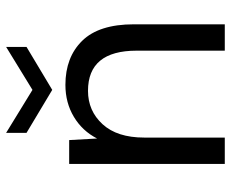

<svg xmlns="http://www.w3.org/2000/svg" viewBox="-82 -654 737 612"><g transform="rotate(-90 286.0 -348.5)"><path d="M69 0V-496H145L150 -407Q174 -454 219 -481Q264 -508 321 -508Q409 -508 461.5 -454.5Q514 -401 514 -290V0H430V-281Q430 -436 302 -436Q238 -436 195.5 -389.5Q153 -343 153 -257V0ZM305 -550 168 -632V-697L305 -613L442 -697V-632Z"/></g></svg>

Font: DeepMind Sans
Style: Regular
Weight: 400
Designer: Jonny Pinhorn / Modifications: Colophon Foundry
Foundry: Colophon Foundry
Version: Version 1.002; ttfautohint (v1.8.2)